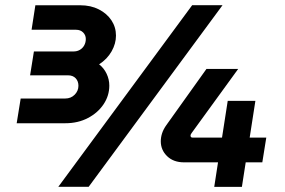

<svg xmlns="http://www.w3.org/2000/svg" viewBox="-20 -720 1099 740"><path d="M44.3 -245 59.7 -340.3 231.3 -340.3Q253.3 -340.3 267.8 -355Q282.3 -369.7 282.3 -389.3Q282.3 -407 271.7 -418.3Q261 -429.7 242 -429.7L96 -429.7L110.7 -521.7H263.7Q277.3 -521.7 288 -528Q298.7 -534.3 304.7 -545.3Q310.7 -556.3 310.7 -569.7Q310.7 -584.7 300.3 -595Q290 -605.3 273 -605.3H101.7L116.3 -699.7L289.3 -699.7Q330 -699.7 361 -683.8Q392 -668 409.5 -641.7Q427 -615.3 427 -582.7Q427 -552 410.2 -522.2Q393.3 -492.3 362 -472Q380.3 -458 390.8 -436Q401.3 -414 401.3 -390Q401.3 -351.3 379.3 -318.3Q357.3 -285.3 319 -265.2Q280.7 -245 231.3 -245ZM204.7 0 720.7 -700H837.7L321.7 0ZM805.7 0.3 820.3 -94.3H689.3Q648.7 -94.3 624.2 -118Q599.7 -141.7 599.7 -175.7Q599.7 -190.7 604.8 -206.5Q610 -222.3 621.3 -238L775.7 -454.3H898L719.3 -208.3Q717.7 -205.7 716 -203.2Q714.3 -200.7 714.3 -196.7Q714.3 -194 716.2 -191.8Q718 -189.7 722 -189.7H835.7L857.7 -331.3H964.3L942.3 -189.7H1006.3L991 -94.3H927L912.3 0.3Z"/></svg>

Font: MuseoModerno Thin
Style: Italic
Weight: 100
Italic angle: -9°
Designer: Pablo Cosgaya, Héctor Gatti, Marcela Romero, and the Authors of The MuseoModerno Project.
Foundry: Omnibus-Type Team
Version: Version 1.003